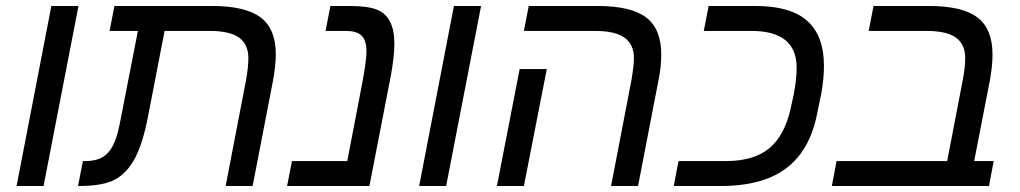

<svg xmlns="http://www.w3.org/2000/svg" viewBox="-20 -619 3396 639"><path d="M241.2 -599.1 125 0H35.2L150.9 -599.1Z M429.7 -93.3Q403.3 -43.5 363.3 -21.7Q323.2 0 244.6 0H239.7L255.9 -83H263.7Q308.6 -83 332.5 -104Q349.6 -118.7 360.8 -145.3Q372.1 -171.9 379.9 -213.9L439 -516.1H344.7L360.8 -599.1H685.5Q796.9 -599.1 847.4 -561Q897.9 -522.9 897.9 -439Q897.9 -402.3 888.7 -351.1L820.8 0H731L798.8 -352.1Q806.6 -395.5 806.6 -425.8Q806.6 -471.2 775.9 -493.7Q745.1 -516.1 676.8 -516.1H527.8L472.7 -231.9Q456.1 -144.5 429.7 -93.3Z M1280.8 -367.2 1209.5 0H935.5L951.7 -83H1135.7L1185.5 -341.8Q1199.7 -418.5 1199.7 -446.8Q1199.7 -483.9 1183.8 -500Q1168 -516.1 1129.9 -516.1H1063.5L1079.6 -599.1H1142.6Q1204.1 -599.1 1234.4 -586.9Q1292.5 -564 1292.5 -474.1Q1292.5 -453.1 1289.6 -426.3Q1286.6 -399.4 1280.8 -367.2Z M1581.1 -599.1 1464.8 0H1375L1490.7 -599.1Z M2171.4 -351.1 2103.5 0H2013.7L2081.5 -352.1Q2089.8 -401.9 2089.8 -425.8Q2089.8 -470.7 2058.8 -493.4Q2027.8 -516.1 1959.5 -516.1H1723.6L1739.7 -599.1H1968.8Q2080.6 -599.1 2130.6 -560.8Q2180.7 -522.5 2180.7 -438Q2180.7 -395.5 2171.4 -351.1ZM1799.8 -389.2 1723.6 0H1633.8L1709.5 -389.2Z M2700.2 -244.1Q2691.4 -197.3 2674.8 -159.9Q2658.2 -122.6 2633.8 -93.8Q2593.3 -46.4 2529.8 -23.2Q2466.3 0 2378.4 0H2222.2L2238.3 -83H2396.5Q2488.3 -83 2539.8 -125.2Q2591.3 -167.5 2611.3 -257.8L2621.6 -304.2Q2626.5 -330.1 2628.9 -352.8Q2631.3 -375.5 2631.3 -394Q2631.3 -516.1 2480.5 -516.1H2322.3L2338.4 -599.1H2494.6Q2610.8 -599.1 2666.5 -549.6Q2722.2 -500 2722.2 -399.9Q2722.2 -377.9 2720 -355Q2717.8 -332 2713.4 -308.1Z M3287.1 -83 3271.5 0H2748.5L2764.2 -83H3132.3L3184.1 -352.1Q3192.4 -395 3192.4 -425.8Q3192.4 -471.2 3161.6 -493.7Q3130.9 -516.1 3062.5 -516.1H2871.1L2887.2 -599.1H3071.3Q3183.1 -599.1 3233.2 -560.8Q3283.2 -522.5 3283.2 -438Q3283.2 -398.9 3274.4 -351.1L3222.2 -83Z"/></svg>

Font: Arimo
Style: Italic
Weight: 400
Italic angle: -12°
Designer: Steve Matteson
Foundry: Monotype Imaging Inc.
Version: Version 1.33